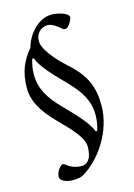

<svg xmlns="http://www.w3.org/2000/svg" viewBox="-120 -703 639 914"><g transform="rotate(-15 200.0 -246.0)"><path d="M123 148C141 148 162 146 177 137C270 81 346 -42 346 -159C346 -247 325 -310 241 -385C182 -438 137 -496 137 -533C137 -565 158 -596 198 -596C216 -596 240 -580 260 -562C264 -558 269 -556 273 -556C294 -556 311 -599 311 -603C311 -630 247 -640 229 -640C158 -640 105 -571 90 -513C52 -467 24 -418 24 -329C24 -270 56 -212 118 -149C170 -95 232 -38 232 12C232 64 214 94 180 94C157 94 128 85 111 70C107 67 101 62 95 62C93 62 91 63 89 64C66 81 61 107 61 116C61 134 88 148 123 148ZM286 -51C270 -97 205 -161 163 -204C103 -266 73 -316 73 -385C73 -412 77 -431 84 -458C85 -460 87 -461 89 -461C91 -461 93 -460 94 -458C110 -412 175 -348 217 -305C277 -243 307 -193 307 -124C307 -97 303 -78 296 -51C295 -49 293 -48 291 -48C289 -48 287 -49 286 -51Z"/></g></svg>

Font: EB Garamond
Style: Regular
Weight: 400
Designer: Georg Duffner and Octavio Pardo
Foundry: Georg Duffner
Version: Version 1.000;PS 001.000;hotconv 1.0.88;makeotf.lib2.5.64775